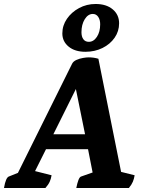

<svg xmlns="http://www.w3.org/2000/svg" viewBox="-53 -944 723 964"><path d="M-33 0Q-24 -53 -8 -58L37 -76L309 -624Q315 -636 330.5 -643Q346 -650 363.5 -653Q381 -656 392 -656Q418 -656 441 -649L555 -81L623 -64Q620 -46 614 -31.5Q608 -17 594 0H330Q335 -25 341 -40.5Q347 -56 355 -58L412 -78L389 -195H178L123 -85L206 -64Q203 -46 196.5 -31.5Q190 -17 175 0ZM215 -270H374L328 -497ZM376 -684Q323 -684 291.5 -710Q260 -736 260 -776Q260 -816 283 -849.5Q306 -883 344 -903.5Q382 -924 427 -924Q481 -924 513 -897Q545 -870 545 -827Q545 -787 522.5 -754.5Q500 -722 461.5 -703Q423 -684 376 -684ZM393 -734Q417 -734 433.5 -759Q450 -784 450 -822Q450 -845 440 -859.5Q430 -874 413 -874Q389 -874 372.5 -847.5Q356 -821 356 -782Q356 -760 365.5 -747Q375 -734 393 -734Z"/></svg>

Font: Petrona ExtraBold
Style: Italic
Weight: 800
Italic angle: -9°
Designer: Ringo R. Seeber
Foundry: Ringo R. Seeber
Version: Version 2.001; ttfautohint (v1.8.3)